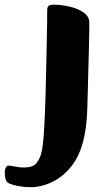

<svg xmlns="http://www.w3.org/2000/svg" viewBox="-135 -543 439 808"><path d="M-5.9 244.8Q-30.8 244.8 -55.2 240.5Q-79.5 236.3 -94.3 230Q-107.9 224 -111.4 211.6Q-114.9 199.2 -114.9 181.4Q-114.9 169.9 -110.1 161.9Q-105.4 153.8 -98.6 153.8Q-93.6 153.8 -72.8 157.9Q-52 162 -34.7 162Q-16.5 162 -3.8 157.9Q8.9 153.8 16.7 145.3Q26.9 133.6 33.8 116.8Q40.6 100 44.6 69.9Q48.6 39.9 51.4 -11.9Q54.3 -63.6 56.8 -145.2Q58.3 -200.6 59.4 -255.9Q60.5 -311.3 61.6 -360.4Q62.8 -409.5 63.3 -446.5Q63.8 -483.4 63.8 -500.9Q63.8 -512.4 69 -517.8Q74.3 -523.2 90.6 -523.2Q123.5 -523.2 158.5 -515Q193.4 -506.7 217.1 -490.1Q240.9 -473.5 240.9 -447.9Q240.9 -434.6 240.5 -404.5Q240.1 -374.5 239.1 -334.3Q238.1 -294.2 236.8 -249.6Q235.6 -205 234.6 -162.1Q233.6 -119.1 232.3 -84.1Q230.4 -28.5 223.1 13.2Q215.9 54.8 204.5 85.4Q193.1 116.1 178.6 138.2Q164.2 160.4 146.7 177.9Q124.4 200.9 97.9 215.8Q71.4 230.8 44.7 237.8Q18.1 244.8 -5.9 244.8Z"/></svg>

Font: Briem Hand Thin
Style: Regular
Weight: 100
Designer: Gunnlaugur SE Briem, Eben Sorkin
Foundry: Sorkin Type Co.
Version: Version 1.003